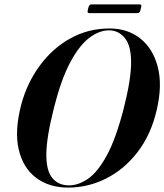

<svg xmlns="http://www.w3.org/2000/svg" viewBox="-20 -840 745 870"><path d="M476.5 -711Q558 -711 615.5 -665.8Q673 -620.5 694.8 -537.2Q716.5 -454 690 -341Q664 -229.5 603.5 -151Q543 -72.5 461 -31.2Q379 10 288.5 10Q203 10 143.8 -34.2Q84.5 -78.5 64.8 -162.8Q45 -247 76.5 -367Q103 -465 160.5 -543Q218 -621 298.8 -666Q379.5 -711 476.5 -711ZM292.5 0Q335.5 0 379.5 -30.5Q423.5 -61 464.8 -137.2Q506 -213.5 541 -350Q558 -417.5 566 -468.2Q574 -519 574 -556Q574.5 -632 546 -667.2Q517.5 -702.5 474 -702.5Q428.5 -702.5 383.2 -667.5Q338 -632.5 297.5 -556Q257 -479.5 225.5 -355.5Q207 -282.5 198.5 -230Q190 -177.5 190 -140.5Q189.5 -66.5 217.2 -33.2Q245 0 292.5 0ZM379 -800Q382 -812 385.2 -816Q388.5 -820 395.5 -820H612Q619 -820 620.2 -816.5Q621.5 -813 618 -800.5Q615.5 -788.5 612.2 -784.5Q609 -780.5 602 -780.5H385Q378.5 -780.5 377.2 -784.5Q376 -788.5 379 -800Z"/></svg>

Font: Fraunces 144pt SemiBold
Style: Italic
Weight: 600
Italic angle: -16°
Version: Version 1.000;[0bf87f6ff]